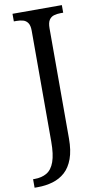

<svg xmlns="http://www.w3.org/2000/svg" viewBox="-113 -760 552 1046"><g transform="rotate(-10 162.5 -237.0)"><path d="M-10 240V193H-1Q38 193 66 176.5Q94 160 108.5 119.5Q123 79 123 9V-605Q123 -634 113 -648.5Q103 -663 86.5 -667.5Q70 -672 51 -672H36V-714H309V-672H294Q274 -672 257.5 -667Q241 -662 231 -647Q221 -632 221 -601V8Q221 75 204.5 120Q188 165 159 191Q130 217 91 228.5Q52 240 8 240Z"/></g></svg>

Font: Noto Serif Thai SemiCondensed
Style: Regular
Weight: 400
Width: 4
Designer: Monotype Design Team
Foundry: Monotype Imaging Inc.
Version: Version 2.002